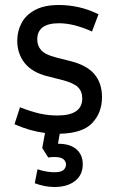

<svg xmlns="http://www.w3.org/2000/svg" viewBox="-20 -525 471 768"><path d="M311 132Q311 175 280 199Q249 223 198 223Q177 223 157.5 219Q138 215 119 208L130 152Q147 158 165 161Q183 164 197 164Q224 164 234 155Q244 146 244 133Q244 121 234 112Q224 103 196 103Q190 103 184.5 103.5Q179 104 173 105L149 67L160 7Q130 3 100 -5.5Q70 -14 38 -28L60 -96Q103 -79 138 -71Q173 -63 209 -63Q309 -63 309 -131Q309 -160 291 -177Q273 -194 225 -206L170 -220Q109 -235 79 -272.5Q49 -310 49 -362Q49 -400 66 -432.5Q83 -465 120 -485Q157 -505 216 -505Q254 -505 293.5 -496.5Q333 -488 374 -468L348 -399Q275 -432 216 -432Q129 -432 129 -367Q129 -342 145 -324Q161 -306 205 -295L260 -281Q326 -265 357 -229Q388 -193 388 -136Q388 -75 349.5 -33.5Q311 8 219 10L212 50Q260 50 285.5 72Q311 94 311 132Z"/></svg>

Font: Inria Sans
Style: Regular
Weight: 400
Designer: Black Foundry Team
Foundry: Black Foundry
Version: Version 1.2; ttfautohint (v1.8.3)